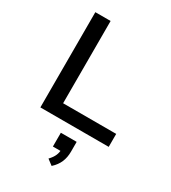

<svg xmlns="http://www.w3.org/2000/svg" viewBox="-233 -824 1099 1231"><g transform="rotate(30 316.0 -208.0)"><path d="M101 0V-705H214V-96H607V0ZM351 289 310 258Q334 233 343.5 210Q353 187 353 162L376 177H296V75H413V148Q413 190 398.5 224.5Q384 259 351 289Z"/></g></svg>

Font: Nunito Sans 10pt SemiExpanded SemiBold
Style: Regular
Weight: 600
Width: 6
Designer: Vernon Adams
Foundry: Vernon Adams
Version: Version 3.101;gftools[0.9.27]